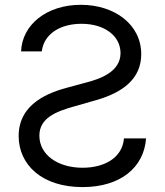

<svg xmlns="http://www.w3.org/2000/svg" viewBox="-20 -757 678 790"><path d="M66.8 -545.5H152C160.5 -617.2 227.3 -659.1 315.3 -659.1C411.9 -659.1 475.9 -608 475.9 -538.4C475.9 -460.2 389.2 -431.8 335.2 -417.6L261.4 -397.7C186.1 -377.8 56.8 -333.8 56.8 -197.4C56.8 -79.5 152 12.8 319.6 12.8C475.9 12.8 572.4 -68.2 581 -187.5H490.1C483 -105.1 406.2 -66.8 319.6 -66.8C218.8 -66.8 142 -119.3 142 -198.9C142 -271.3 210.2 -298.3 286.9 -319.6L376.4 -345.2C490.1 -377.8 561.1 -436.1 561.1 -534.1C561.1 -656.2 451.7 -737.2 312.5 -737.2C171.9 -737.2 70.7 -655.2 66.8 -545.5Z"/></svg>

Font: Margiela Sans
Style: Regular
Weight: 400
Designer: Stefan Endress, Andreas Faust
Version: Version 1.100;FEAKit 1.0